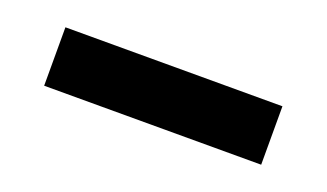

<svg xmlns="http://www.w3.org/2000/svg" viewBox="-28 -787 479 281"><g transform="rotate(20 211.0 -646.5)"><path d="M380 -692V-601H42V-692Z"/></g></svg>

Font: Metropolitano
Style: Bold
Weight: 700
Designer: Fonts by Alex Slobzheninov & Chris M. Simpson / Changes by Cristiano Sobral
Foundry: Fonts by Alex Slobzheninov & Chris M. Simpson / Changes by Cristiano Sobral
Version: Version 1.00;August 30, 2020;FontCreator 13.0.0.2681 64-bit